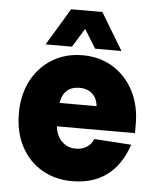

<svg xmlns="http://www.w3.org/2000/svg" viewBox="-54 -798 708 857"><g transform="rotate(5 300.0 -370.0)"><path d="M300 12Q225 12 165.5 -22.5Q106 -57 72 -120.5Q38 -184 38 -270Q38 -353 71.5 -416.5Q105 -480 164 -516Q223 -552 300 -552Q377 -552 436 -515.5Q495 -479 528.5 -414.5Q562 -350 562 -266V-226H212Q217 -183 242.5 -158.5Q268 -134 305 -134Q333 -134 354 -147.5Q375 -161 383 -184L550 -173Q487 12 300 12ZM215 -331H381Q377 -367 355 -386.5Q333 -406 298 -406Q263 -406 241.5 -386.5Q220 -367 215 -331ZM130 -586 230 -752H370L470 -586H352L300 -670L248 -586Z"/></g></svg>

Font: Geist Mono UltraBlack
Style: Regular
Weight: 900
Monospace: yes
Designer: Basement.studio, Andrés Briganti, Mateo Zaragoza
Foundry: Basement.studio, Vercel, Andrés Briganti, Guido Ferreyra, Mateo Zaragoza
Version: Version 1.400; ttfautohint (v1.8.4.7-5d5b)